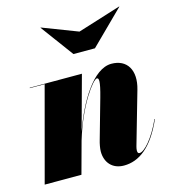

<svg xmlns="http://www.w3.org/2000/svg" viewBox="-109 -808 800 906"><g transform="rotate(-15 291.0 -355.5)"><path d="M345.5 -655 173.5 -721 172.5 -720 290.5 -560H395.5L557.5 -720L556.5 -721ZM122.5 -458 0 0H179.5L222 -156C271.5 -321 350 -420.5 367 -420.5C378 -420.5 381.5 -406 359.5 -328L305.5 -137C300.5 -120.5 296 -97.5 296 -82C296 -29 328.5 10 385.5 10C459 10 527 -38.5 582.5 -164.5L580.5 -165C542 -79.5 495 -28 471.5 -28C465 -28 461.5 -31.5 461.5 -43C461.5 -48 463.5 -58 465 -63L538.5 -319.5C564.5 -409.5 527.5 -469.5 451 -469.5C361.5 -469.5 281 -331.5 233 -196.5L305 -460H50V-458Z"/></g></svg>

Font: Bodoni* 96pt Fatface
Style: Italic
Weight: 900
Italic angle: -13°
Version: Version 2.3